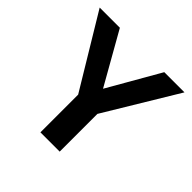

<svg xmlns="http://www.w3.org/2000/svg" viewBox="-174 -851 1015 1015"><g transform="rotate(45 333.5 -344.0)"><path d="M651 -688 406 -282V0H262V-282L17 -688H168L333 -397L500 -688Z"/></g></svg>

Font: Libra Sans
Style: Bold
Weight: 700
Foundry: Context Ltd
Version: Version 1.000